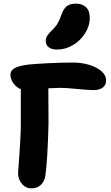

<svg xmlns="http://www.w3.org/2000/svg" viewBox="-20 -1036 609 1053"><path d="M293 -764.2Q263.2 -764.2 247.1 -776.9Q231 -789.6 231 -811Q231 -826.7 238.8 -839.4Q246.6 -852.1 264.2 -869.1Q284.7 -888.2 296.1 -907.5Q307.6 -926.8 317.9 -958Q329.6 -990.2 347.9 -1003.2Q366.2 -1016.1 395 -1016.1Q432.1 -1016.1 452.1 -996.3Q472.2 -976.6 472.2 -938Q472.2 -893.1 446.3 -852.5Q420.4 -812 378.9 -788.1Q337.4 -764.2 293 -764.2ZM150.9 -2.9Q120.6 -2.9 99.9 -28.1Q79.1 -53.2 79.1 -86.9Q79.1 -93.3 86.7 -193.4Q94.2 -293.5 94.2 -361.8V-546.9Q69.8 -556.6 53.5 -579.3Q37.1 -602.1 37.1 -627Q37.1 -648.9 60.5 -662.4Q84 -675.8 138.2 -682.1Q169.4 -685.5 242.4 -689.2Q315.4 -692.9 377 -692.9Q454.6 -692.9 508.3 -664.3Q562 -635.7 562 -595.2Q562 -569.8 543.7 -555.9Q525.4 -542 493.2 -542Q465.3 -542 403.1 -548.1Q340.8 -554.2 309.1 -554.2Q297.9 -554.2 245.1 -551.8Q246.1 -508.8 246.1 -358.9Q241.2 -160.2 229 -74.2Q224.6 -41.5 204.3 -22.2Q184.1 -2.9 150.9 -2.9Z"/></svg>

Font: Shantell Sans Irregular
Style: Bold
Weight: 700
Designer: Stephen Nixon, Anya Danilova, Shantell Martin
Foundry: Arrow Type
Version: Version 1.006;[9816181b4]